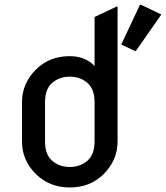

<svg xmlns="http://www.w3.org/2000/svg" viewBox="-20 -785 704 814"><path d="M170.9 -185.5Q170.9 -129.4 201.4 -103.3Q231.9 -77.1 275.9 -77.1Q319.8 -77.1 350.3 -103.3Q380.9 -129.4 380.9 -185.5V-351.6Q380.9 -407.7 350.3 -433.8Q319.8 -460 275.9 -460Q231.9 -460 201.4 -433.8Q170.9 -407.7 170.9 -351.6ZM73.2 -185.5V-351.6Q73.2 -432.1 133.8 -491.7Q190.4 -546.9 275.9 -546.9Q340.3 -546.9 380.9 -505.4V-712.9L473.6 -756.8H478.5V-185.5Q478.5 -105 418 -45.4Q361.3 9.8 275.9 9.8Q191.4 9.8 133.8 -45.4Q73.2 -104 73.2 -185.5ZM573.2 -764.6H578.1L664.1 -723.6L556.2 -569.3H551.3L494.1 -596.2Z"/></svg>

Font: Nova Round
Style: Book
Weight: 400
Version: Version 2.000